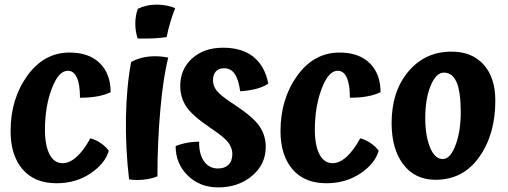

<svg xmlns="http://www.w3.org/2000/svg" viewBox="-20 -770 2202 833"><path d="M460 -370Q435 -358 402.5 -352Q370 -346 327 -346Q327 -404 313.5 -433.5Q300 -463 274 -463Q234 -463 204.5 -385Q175 -307 175 -207Q175 -139 195 -100.5Q215 -62 252 -62Q282 -62 312.5 -89.5Q343 -117 372 -170Q395 -164 416.5 -149.5Q438 -135 452 -116Q436 -60 372.5 -17.5Q309 25 225 25Q130 25 78 -35.5Q26 -96 26 -201Q26 -341 98.5 -441.5Q171 -542 282 -542Q366 -542 413 -496Q460 -450 460 -370Z M663 -750Q687 -749 707 -745Q727 -741 740 -734Q731 -713 720 -677Q709 -641 703 -609Q675 -605 644 -603.5Q613 -602 577 -603Q572 -619 569.5 -635Q567 -651 567 -667Q567 -685 570 -702Q573 -719 578 -732Q597 -741 617.5 -745.5Q638 -750 663 -750ZM549 -501Q570 -513 596.5 -519.5Q623 -526 653 -526Q667 -526 681.5 -524.5Q696 -523 710 -520Q689 -440 676 -298Q663 -156 663 -5Q647 2 623.5 6.5Q600 11 575 11Q564 11 555.5 10Q547 9 540 8Q524 -129 526.5 -262Q529 -395 549 -501Z M997 -316Q1079 -262 1106 -222Q1133 -182 1133 -133Q1133 -57 1073.5 -7Q1014 43 927 43Q847 43 794.5 -8.5Q742 -60 742 -136Q762 -145 792 -150.5Q822 -156 844 -155Q843 -102 865 -70.5Q887 -39 926 -39Q955 -39 971.5 -55.5Q988 -72 988 -102Q988 -128 970.5 -151.5Q953 -175 893 -215Q813 -269 787.5 -308.5Q762 -348 762 -397Q762 -470 813.5 -516.5Q865 -563 948 -563Q1030 -563 1079.5 -523.5Q1129 -484 1144 -407Q1122 -393 1093.5 -385Q1065 -377 1022 -374Q1015 -426 998 -450Q981 -474 952 -474Q929 -474 916.5 -460Q904 -446 904 -421Q904 -397 921 -375.5Q938 -354 997 -316Z M1631 -370Q1606 -358 1573.5 -352Q1541 -346 1498 -346Q1498 -404 1484.5 -433.5Q1471 -463 1445 -463Q1405 -463 1375.5 -385Q1346 -307 1346 -207Q1346 -139 1366 -100.5Q1386 -62 1423 -62Q1453 -62 1483.5 -89.5Q1514 -117 1543 -170Q1566 -164 1587.5 -149.5Q1609 -135 1623 -116Q1607 -60 1543.5 -17.5Q1480 25 1396 25Q1301 25 1249 -35.5Q1197 -96 1197 -201Q1197 -341 1269.5 -441.5Q1342 -542 1453 -542Q1537 -542 1584 -496Q1631 -450 1631 -370Z M1679 -236Q1679 -373 1751.5 -459.5Q1824 -546 1939 -546Q2028 -546 2078.5 -489.5Q2129 -433 2129 -333Q2129 -187 2059 -88.5Q1989 10 1870 10Q1780 10 1729.5 -57Q1679 -124 1679 -236ZM1979 -283Q1979 -371 1961 -413Q1943 -455 1906 -455Q1872 -455 1848.5 -398.5Q1825 -342 1825 -257Q1825 -182 1845.5 -131Q1866 -80 1901 -80Q1934 -80 1956.5 -140.5Q1979 -201 1979 -283Z"/></svg>

Font: Atma SemiBold
Style: Regular
Weight: 600
Designer: Gregori Vincens, Jeremie Hornus, Riccardo Olocco, Yoann Minet.
Foundry: black foundry
Version: Version 1.102;PS 1.100;hotconv 1.0.86;makeotf.lib2.5.63406